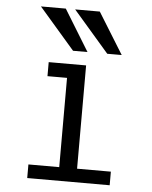

<svg xmlns="http://www.w3.org/2000/svg" viewBox="-56 -853 711 900"><g transform="rotate(5 300.0 -403.5)"><path d="M159 -550H335V-64H494V0H106V-64H251V-168V-484H159ZM100 -807H217L336 -613H268ZM261 -807H377L497 -613H429Z"/></g></svg>

Font: JuliaMono
Style: Regular
Weight: 400
Monospace: yes
Designer: cormullion
Foundry: corm
Version: Version 0.055; ttfautohint (v1.8.4)